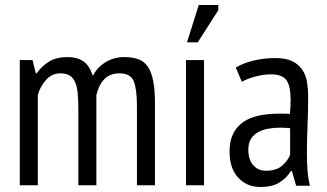

<svg xmlns="http://www.w3.org/2000/svg" viewBox="-20 -740 1308 767"><path d="M293 0V-297Q293 -337 290.5 -365.5Q288 -394 280 -412Q272 -430 258 -438.5Q244 -447 221 -447Q187 -447 163.5 -420.5Q140 -394 131 -360V0H59V-500H110L123 -447H126Q147 -476 176 -494Q205 -512 250 -512Q288 -512 312.5 -495.5Q337 -479 351 -437Q369 -472 402.5 -492Q436 -512 476 -512Q509 -512 532.5 -503.5Q556 -495 570.5 -473.5Q585 -452 592 -416.5Q599 -381 599 -327V0H527V-318Q527 -383 514.5 -415Q502 -447 457 -447Q419 -447 396.5 -423.5Q374 -400 365 -360V0Z M723 -500H795V0H723ZM774 -720H852V-699L770 -571H727Z M922 -470Q951 -488 992.5 -498Q1034 -508 1080 -508Q1122 -508 1147.5 -495.5Q1173 -483 1187.5 -461.5Q1202 -440 1206.5 -412.5Q1211 -385 1211 -355Q1211 -295 1208.5 -238Q1206 -181 1206 -130Q1206 -92 1208.5 -59.5Q1211 -27 1218 2H1163L1146 -57H1142Q1127 -31 1098 -12Q1069 7 1020 7Q966 7 931.5 -30.5Q897 -68 897 -134Q897 -177 911.5 -206Q926 -235 952.5 -253Q979 -271 1015.5 -278.5Q1052 -286 1097 -286Q1107 -286 1117 -286Q1127 -286 1138 -285Q1141 -316 1141 -340Q1141 -397 1124 -420Q1107 -443 1062 -443Q1034 -443 1001 -434.5Q968 -426 946 -413ZM1139 -228Q1129 -229 1119 -229.5Q1109 -230 1099 -230Q1075 -230 1052 -226Q1029 -222 1011 -212Q993 -202 982.5 -185Q972 -168 972 -142Q972 -102 991.5 -80Q1011 -58 1042 -58Q1084 -58 1107 -78Q1130 -98 1139 -122Z"/></svg>

Font: PT Sans Narrow
Style: Regular
Weight: 400
Width: 3
Designer: A.Korolkova, O.Umpeleva, V.Yefimov
Foundry: ParaType Ltd
Version: Version 2.003W OFL